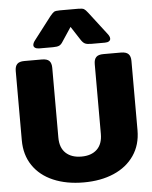

<svg xmlns="http://www.w3.org/2000/svg" viewBox="-62 -992 840 1058"><g transform="rotate(-5 358.0 -463.0)"><path d="M147 -762Q147 -774 159 -789L255 -914Q269 -931 277 -936Q285 -941 309 -941H410Q434 -941 442.5 -936Q451 -931 464 -914L560 -789Q572 -774 572 -762Q572 -753 564 -747.5Q556 -742 541 -742H466Q442 -742 431 -747.5Q420 -753 410 -768L360 -845L309 -768Q300 -753 289 -747.5Q278 -742 254 -742H179Q164 -742 155.5 -747.5Q147 -753 147 -762ZM38 -246V-629Q38 -655 50 -667.5Q62 -680 90 -680H187Q216 -680 228 -667.5Q240 -655 240 -629V-243Q240 -187 271.5 -157.5Q303 -128 358 -128Q413 -128 444 -157.5Q475 -187 475 -243V-629Q475 -655 487 -667.5Q499 -680 527 -680H624Q653 -680 665.5 -667.5Q678 -655 678 -629V-246Q678 -165 637.5 -106Q597 -47 525 -16Q453 15 358 15Q263 15 190.5 -16Q118 -47 78 -106Q38 -165 38 -246Z"/></g></svg>

Font: Mitr SemiBold
Style: Regular
Weight: 600
Designer: Thanarat Vachiruckul
Foundry: Cadson Demak
Version: Version 1.003